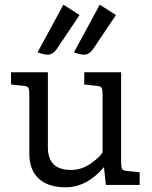

<svg xmlns="http://www.w3.org/2000/svg" viewBox="-20 -788 646 818"><path d="M417 -139V-384Q417 -406 413 -413.5Q409 -421 394 -422L339 -428V-480H496V-98Q496 -76 500 -68.5Q504 -61 519 -60L575 -54V0H431L423 -76Q350 10 259 10Q185 10 145 -27Q105 -64 105 -133V-384Q105 -406 101 -413.5Q97 -421 82 -422L27 -428V-480H184V-160Q184 -64 282 -64Q328 -64 367 -91.5Q406 -119 417 -139ZM250 -768 319 -724 221 -578Q204 -555 184 -555Q168 -555 140 -565ZM405 -768 474 -724 376 -578Q359 -555 338 -555Q323 -555 295 -565Z"/></svg>

Font: Enriqueta
Style: Regular
Weight: 400
Designer: Viviana Monsalve, Gustavo Ibarra
Foundry: Viviana Monsalve, Gustavo Ibarra
Version: Version 1.002